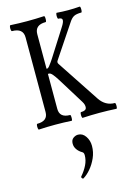

<svg xmlns="http://www.w3.org/2000/svg" viewBox="-149 -744 843 1187"><g transform="rotate(-15 273.0 -150.0)"><path d="M44 3Q41 3 39.5 -6Q38 -15 39 -24.5Q40 -34 44 -34Q112 -34 112 -91V-569Q112 -628 41 -628Q37 -628 35.5 -637.5Q34 -647 35.5 -656.5Q37 -666 41 -666Q94 -663 148 -663Q202 -663 256 -666Q260 -666 261 -656.5Q262 -647 261 -637.5Q260 -628 256 -628Q187 -628 187 -569V-348H192Q197 -348 205 -357.5Q213 -367 221 -379Q229 -391 234 -398L344 -571Q363 -600 362 -614Q361 -628 337 -628Q334 -628 332.5 -637.5Q331 -647 332.5 -656.5Q334 -666 337 -666Q373 -663 410 -663Q447 -663 484 -666Q488 -666 489 -656.5Q490 -647 489 -637.5Q488 -628 484 -628Q453 -628 436.5 -619.5Q420 -611 403 -584L266 -379Q259 -369 266 -358L445 -87Q481 -34 540 -34Q544 -34 545 -24.5Q546 -15 545 -6Q544 3 540 3Q486 0 432 0Q378 0 324 3Q321 3 319.5 -6Q318 -15 319 -24.5Q320 -34 324 -34Q356 -34 359 -52.5Q362 -71 348 -93L244 -261Q229 -285 216.5 -300Q204 -315 194 -315H187V-91Q187 -34 254 -34Q257 -34 258 -24.5Q259 -15 258 -6Q257 3 254 3Q202 0 149 0Q97 0 44 3ZM232 366Q228 368 223 361.5Q218 355 222 351Q247 322 262 291.5Q277 261 277 229Q277 212 266 207Q247 196 235 179Q223 162 223 142Q223 118 238 107Q253 96 269 96Q298 96 316.5 123Q335 150 335 185Q335 225 319 261Q303 297 279.5 324.5Q256 352 232 366Z"/></g></svg>

Font: Junicode Two Beta Condensed
Style: Regular
Weight: 400
Width: 3
Designer: Peter S. Baker
Foundry: Briery Creek Software
Version: Version 1.053; ttfautohint (v1.8.4)